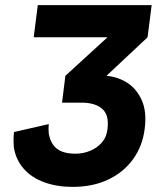

<svg xmlns="http://www.w3.org/2000/svg" viewBox="-20 -720 638 752"><path d="M264 12Q203 12 153.5 -6Q104 -24 73 -59Q42 -94 34 -144Q33 -158 33 -172.5Q33 -187 35 -203L171 -234Q170 -225 170 -215.5Q170 -206 171 -197Q178 -157 203 -137.5Q228 -118 276 -118Q306 -118 333.5 -129.5Q361 -141 379.5 -162.5Q398 -184 401 -215Q408 -270 380 -294Q352 -318 299 -318H223L236 -423L401 -574H112L128 -700H574L558 -574L397 -423Q443 -419 479.5 -395Q516 -371 535.5 -327Q555 -283 547 -218Q539 -149 501.5 -97Q464 -45 403.5 -16.5Q343 12 264 12Z"/></svg>

Font: Inclusive Sans
Style: Italic
Weight: 400
Italic angle: -7°
Designer: Olivia King
Foundry: Olivia King
Version: Version 2.004